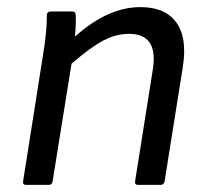

<svg xmlns="http://www.w3.org/2000/svg" viewBox="-20 -520 585 540"><path d="M53.2 0Q43.5 0 44.9 -9.8L101.1 -366.2Q111.8 -428.7 111.8 -477.1Q111.8 -487.8 124 -487.8H182.1Q187.5 -487.8 189.9 -485.8Q192.4 -483.9 192.9 -478Q194.3 -459 190.9 -417Q283.2 -500 375 -500Q444.8 -500 476.1 -456.5Q507.3 -413.1 494.1 -331.1L442.9 -9.8Q442.4 -5.4 439.2 -2.7Q436 0 432.1 0H368.2Q358.4 0 359.9 -9.8L410.2 -327.1Q424.8 -424.8 342.8 -424.8Q306.6 -424.8 271 -406.2Q235.4 -387.7 181.2 -340.8L127.9 -9.8Q126.5 0 117.2 0Z"/></svg>

Font: Sofia Sans
Style: Italic
Weight: 400
Italic angle: -9°
Designer: Botio Nikoltchev, Ani Petrova
Foundry: lettersoup
Version: Version 4.100